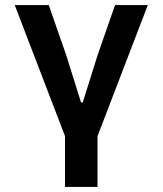

<svg xmlns="http://www.w3.org/2000/svg" viewBox="-20 -536 640 756"><path d="M236 0 38 -516H172L241 -318L299 -133H306L364 -318L433 -516H562L364 0V200H236Z"/></svg>

Font: IBM Plex Mono SmBld
Style: Regular
Weight: 600
Monospace: yes
Designer: Mike Abbink, Paul van der Laan, Pieter van Rosmalen
Foundry: Bold Monday
Version: Version 2.3